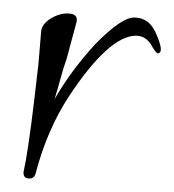

<svg xmlns="http://www.w3.org/2000/svg" viewBox="-20 -263 259 285"><path d="M24 2Q14 2 15 -8Q18 -21 22 -47.5Q26 -74 31 -116Q33 -135 35 -150.5Q37 -166 38 -179L41 -216Q42 -227 54.5 -235Q67 -243 80 -243Q98 -243 93 -228L79 -176Q74 -162 70 -147Q66 -132 61 -116Q86 -159 121 -197Q160 -237 179 -237Q203 -237 213 -210Q224 -184 214 -184Q212 -184 207 -192Q198 -210 182 -210Q142 -210 83 -121Q50 -71 33 -6Q31 2 24 2Z"/></svg>

Font: Lovers Quarrel
Style: Regular
Weight: 400
Designer: Robert E. Leuschke
Foundry: Robert E. Leuschke
Version: Version 1.010; ttfautohint (v1.8.3)